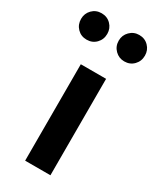

<svg xmlns="http://www.w3.org/2000/svg" viewBox="-249 -852 754 914"><g transform="rotate(30 127.5 -395.0)"><path d="M198 0H59V-530H198ZM96 -718Q96 -687 75.5 -666Q55 -645 24 -645Q-7 -645 -27.5 -666Q-48 -687 -48 -718Q-48 -748 -27.5 -769Q-7 -790 24 -790Q55 -790 75.5 -769Q96 -748 96 -718ZM303 -718Q303 -687 282.5 -666Q262 -645 231 -645Q201 -645 180 -666Q159 -687 159 -718Q159 -748 180 -769Q201 -790 231 -790Q262 -790 282.5 -769Q303 -748 303 -718Z"/></g></svg>

Font: Fira Sans Condensed SemiBold
Style: Regular
Weight: 600
Width: 3
Designer: bBox Type GmbH & Carrois Corporate GbR & Edenspiekermann AG
Foundry: bBox Type GmbH & Carrois Corporate GbR & Edenspiekermann AG
Version: Version 4.301